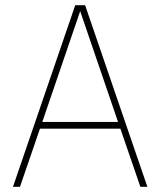

<svg xmlns="http://www.w3.org/2000/svg" viewBox="-20 -720 618 740"><path d="M30 0 270 -700H308L548 0H521L444 -224H134L57 0ZM143 -250H435L289 -677Z"/></svg>

Font: Haskoy Thin
Style: Regular
Weight: 100
Designer: Ertekin Erdin
Foundry: Ertekin Erdin
Version: Version 2.000; ttfautohint (v1.8.4.7-5d5b)